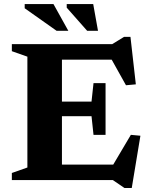

<svg xmlns="http://www.w3.org/2000/svg" viewBox="-20 -904 754 964"><path d="M510 -486.5V-357V-227H449.5L439.5 -320.5H203.5V-394H439.5L449.5 -486.5ZM662 -480.5 612.5 -476 519 -643.5 567.5 -604.5H203.5V-682.5H543.5L603 -719H635ZM526 -39.5 637 -227 685 -222.5 641.5 40H605L546.5 0H203.5V-77.5H566ZM39.5 0V-35.5L117.5 -63V-619.5L39.5 -647V-682.5H291V0ZM323 -749.5H264L104 -862.5V-883.5H248.5ZM472 -749.5H417.5L315 -865.5V-883.5H448Z"/></svg>

Font: Newsreader
Style: Bold
Weight: 700
Designer: Hugues Gentile
Foundry: Production Type
Version: Version 1.003